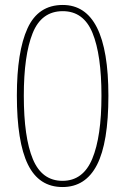

<svg xmlns="http://www.w3.org/2000/svg" viewBox="-20 -744 505 774"><path d="M232 10Q137 10 92.5 -81Q48 -172 48 -359Q48 -536 91 -630Q134 -724 233 -724Q417 -724 417 -358Q417 -169 371 -79.5Q325 10 232 10ZM232 -15Q315 -15 352 -104Q389 -193 389 -358Q389 -523 353 -611Q317 -699 233 -699Q147 -699 111.5 -610Q76 -521 76 -358Q76 -190 112.5 -102.5Q149 -15 232 -15Z"/></svg>

Font: Noto Serif Sinhala Condensed Thin
Style: Regular
Weight: 100
Width: 3
Designer: Jelle Bosma - Monotype Design Team
Foundry: Monotype Imaging Inc.
Version: Version 2.007; ttfautohint (v1.8.4.7-5d5b)